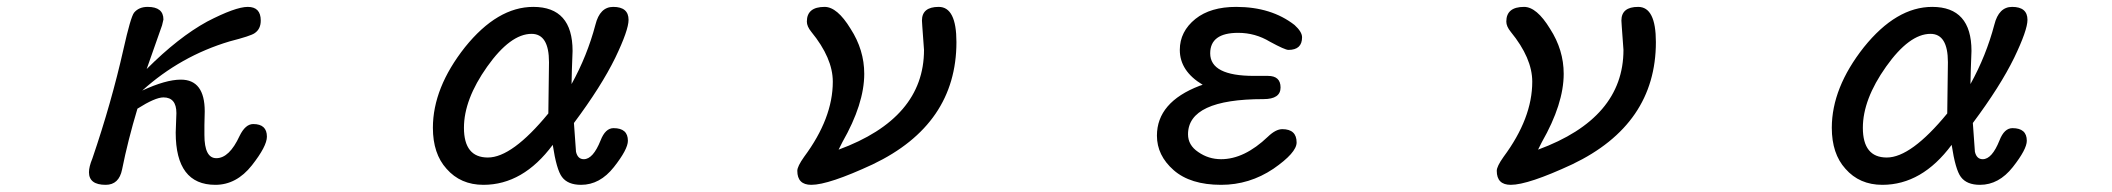

<svg xmlns="http://www.w3.org/2000/svg" viewBox="-20 -507 6040 549"><path d="M234.4 -14.6Q234.4 -30.3 244.1 -53.7Q298.8 -213.9 333 -366.2Q353.5 -458 363.3 -470.7Q377 -487.3 402.3 -487.3Q447.3 -487.3 447.3 -451.2L443.4 -434.6L399.4 -309.6Q490.2 -400.4 572.3 -445.3Q653.3 -487.3 688.5 -487.3Q725.6 -487.3 725.6 -448.2Q725.6 -423.8 708 -412.1Q697.3 -404.3 636.7 -388.7Q496.1 -346.7 386.7 -248Q454.1 -279.3 497.1 -279.3Q565.4 -279.3 565.4 -188.5L564.5 -149.4V-121.1Q564.5 -54.7 598.6 -54.7Q635.7 -54.7 665 -118.2Q681.6 -152.3 704.1 -152.3Q743.2 -152.3 743.2 -116.2Q743.2 -88.9 700.2 -34.2Q656.2 21.5 595.7 21.5Q482.4 21.5 482.4 -127.9L484.4 -183.6Q484.4 -228.5 447.3 -228.5Q423.8 -228.5 373 -196.3Q345.7 -105.5 329.1 -22.5Q320.3 21.5 282.2 21.5Q234.4 21.5 234.4 -14.6Z M1256.8 -24.4Q1217.8 -67.4 1217.8 -141.6Q1217.8 -255.9 1309.6 -372.1Q1402.3 -487.3 1504.9 -487.3Q1617.2 -487.3 1617.2 -361.3L1615.2 -306.6L1614.3 -266.6Q1659.2 -347.7 1682.6 -436.5Q1695.3 -487.3 1733.4 -487.3Q1777.3 -487.3 1777.3 -450.2Q1777.3 -420.9 1739.3 -341.8Q1699.2 -259.8 1621.1 -155.3L1627 -73.2Q1631.8 -51.8 1649.4 -51.8Q1675.8 -51.8 1697.3 -105.5Q1710.9 -140.6 1734.4 -140.6Q1775.4 -140.6 1775.4 -104.5Q1775.4 -80.1 1735.4 -29.3Q1695.3 21.5 1641.6 21.5Q1603.5 21.5 1586.9 -1Q1571.3 -21.5 1560.5 -92.8Q1475.6 21.5 1362.3 21.5Q1296.9 21.5 1256.8 -24.4ZM1547.9 -182.6 1549.8 -329.1Q1549.8 -410.2 1500 -410.2Q1439.5 -410.2 1373 -316.4Q1306.6 -222.7 1306.6 -141.6Q1306.6 -56.6 1375 -56.6Q1444.3 -56.6 1547.9 -182.6Z M2259.8 -18.6Q2259.8 -31.2 2279.3 -58.6Q2361.3 -168.9 2361.3 -273.4Q2361.3 -340.8 2299.8 -416Q2287.1 -431.6 2287.1 -445.3Q2287.1 -487.3 2337.9 -487.3Q2374 -487.3 2412.1 -424.8Q2451.2 -364.3 2451.2 -295.9Q2451.2 -210 2388.7 -100.6L2377.9 -79.1Q2622.1 -168.9 2622.1 -364.3L2617.2 -431.6L2616.2 -448.2Q2616.2 -487.3 2664.1 -487.3Q2714.8 -487.3 2714.8 -386.7Q2714.8 -151.4 2475.6 -37.1Q2349.6 21.5 2299.8 21.5Q2259.8 21.5 2259.8 -18.6Z M3335.9 -20.5Q3288.1 -62.5 3288.1 -119.1Q3288.1 -214.8 3410.2 -261.7L3418.9 -264.6Q3353.5 -303.7 3353.5 -364.3Q3353.5 -417 3398.4 -453.1Q3441.4 -487.3 3514.6 -487.3Q3615.2 -487.3 3681.6 -435.5Q3703.1 -416 3703.1 -400.4Q3703.1 -364.3 3664.1 -364.3Q3654.3 -364.3 3611.3 -387.7Q3569.3 -413.1 3520.5 -413.1Q3440.4 -413.1 3440.4 -354.5Q3440.4 -290 3565.4 -290H3605.5Q3641.6 -290 3641.6 -256.8Q3641.6 -223.6 3592.8 -223.6Q3377 -223.6 3377 -123Q3377 -91.8 3406.2 -72.3Q3435.5 -51.8 3471.7 -51.8Q3538.1 -51.8 3605.5 -116.2Q3627.9 -137.7 3646.5 -137.7Q3687.5 -137.7 3687.5 -99.6Q3687.5 -70.3 3621.1 -24.4Q3552.7 21.5 3471.7 21.5Q3383.8 21.5 3335.9 -20.5Z M4259.8 -18.6Q4259.8 -31.2 4279.3 -58.6Q4361.3 -168.9 4361.3 -273.4Q4361.3 -340.8 4299.8 -416Q4287.1 -431.6 4287.1 -445.3Q4287.1 -487.3 4337.9 -487.3Q4374 -487.3 4412.1 -424.8Q4451.2 -364.3 4451.2 -295.9Q4451.2 -210 4388.7 -100.6L4377.9 -79.1Q4622.1 -168.9 4622.1 -364.3L4617.2 -431.6L4616.2 -448.2Q4616.2 -487.3 4664.1 -487.3Q4714.8 -487.3 4714.8 -386.7Q4714.8 -151.4 4475.6 -37.1Q4349.6 21.5 4299.8 21.5Q4259.8 21.5 4259.8 -18.6Z M5256.8 -24.4Q5217.8 -67.4 5217.8 -141.6Q5217.8 -255.9 5309.6 -372.1Q5402.3 -487.3 5504.9 -487.3Q5617.2 -487.3 5617.2 -361.3L5615.2 -306.6L5614.3 -266.6Q5659.2 -347.7 5682.6 -436.5Q5695.3 -487.3 5733.4 -487.3Q5777.3 -487.3 5777.3 -450.2Q5777.3 -420.9 5739.3 -341.8Q5699.2 -259.8 5621.1 -155.3L5627 -73.2Q5631.8 -51.8 5649.4 -51.8Q5675.8 -51.8 5697.3 -105.5Q5710.9 -140.6 5734.4 -140.6Q5775.4 -140.6 5775.4 -104.5Q5775.4 -80.1 5735.4 -29.3Q5695.3 21.5 5641.6 21.5Q5603.5 21.5 5586.9 -1Q5571.3 -21.5 5560.5 -92.8Q5475.6 21.5 5362.3 21.5Q5296.9 21.5 5256.8 -24.4ZM5547.9 -182.6 5549.8 -329.1Q5549.8 -410.2 5500 -410.2Q5439.5 -410.2 5373 -316.4Q5306.6 -222.7 5306.6 -141.6Q5306.6 -56.6 5375 -56.6Q5444.3 -56.6 5547.9 -182.6Z"/></svg>

Font: jf-openhuninn-1.0
Style: Regular
Weight: 400
Designer: [Kosugi Maru]
      Designed by Motoya company      

      [Varela Round]
      Joe Prince(Latin component); Avraham Co
Foundry: justfont CO.,LTD.
Version: 1.0